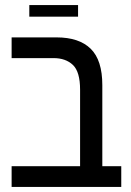

<svg xmlns="http://www.w3.org/2000/svg" viewBox="-20 -740 518 760"><path d="M297 0V-385Q297 -456 268.5 -483Q240 -510 192 -510H26V-592H204Q293 -592 339 -547Q385 -502 385 -403V0ZM26 0V-82H460V0ZM96 -674V-720H289V-674Z"/></svg>

Font: Noto Sans Hebrew SemiCondensed
Style: Regular
Weight: 400
Width: 4
Designer: Monotype Design Team
Foundry: Monotype Imaging Inc.
Version: Version 2.003